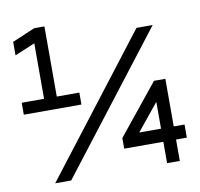

<svg xmlns="http://www.w3.org/2000/svg" viewBox="-86 -888 1022 981"><g transform="rotate(-10 425.0 -397.5)"><path d="M25 -371V-433H141V-721L36 -677V-747L154 -797H207V-433H324V-371ZM122 2 669 -708H753L205 2ZM703 0V-111H500V-166L710 -426H769V-179H825V-111H769V0ZM590 -179H703V-318Z"/></g></svg>

Font: Lil Grotesk
Style: Regular
Weight: 400
Designer: Bastien Sozeau
Foundry: NBR — Bastien Sozeau
Version: Version 4.002; ttfautohint (v1.8.4.7-5d5b)